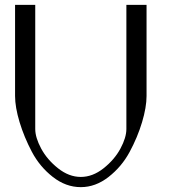

<svg xmlns="http://www.w3.org/2000/svg" viewBox="-20 -770 706 790"><path d="M583 -750Q583 -750 583 -375Q583 -329.1 564.5 -267.1Q545.9 -205.1 513.2 -144.5Q480.5 -84 426.8 -42Q373 0 312.5 0Q251 0 197.3 -42Q143.6 -84 111.3 -145Q79.1 -206.1 60.5 -267.6Q42 -329.1 42 -375V-750H125V-239.3Q125 -204.1 149.4 -158.7Q173.8 -113.3 218.8 -77.6Q263.7 -42 312.5 -42Q361.3 -42 406.2 -77.6Q451.2 -113.3 475.6 -158.7Q500 -204.1 500 -239.3V-750Z"/></svg>

Font: okolaks
Style: Regular
Weight: 500
Version: Version 000.6.0